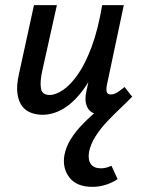

<svg xmlns="http://www.w3.org/2000/svg" viewBox="-20 -438 556 746"><path d="M145 8Q124 8 103 1Q82 -6 67.5 -23.5Q53 -41 48 -72.5Q43 -104 54 -152L112 -418H201L144 -162Q135 -122 139 -95.5Q143 -69 173 -69Q196 -69 224.5 -88Q253 -107 282 -148Q311 -189 336 -256Q361 -323 377 -418H428Q405 -303 373 -221.5Q341 -140 303.5 -89.5Q266 -39 226 -15.5Q186 8 145 8ZM366 6Q347 6 333.5 -4Q320 -14 314.5 -34Q309 -54 316 -85L388 -418H461L396 -111Q392 -92 394.5 -81.5Q397 -71 411 -71Q422 -71 434 -78Q446 -85 464 -100L493 -63Q460 -28 427.5 -11Q395 6 366 6ZM339 288Q278 288 250 252Q222 216 230 166Q236 133 255 102.5Q274 72 304 41.5Q334 11 374.5 -22Q415 -55 463 -91L494 -63Q474 -42 448 -17.5Q422 7 396 34.5Q370 62 351 92Q332 122 326 152Q321 183 333 199.5Q345 216 372 216Q382 216 392.5 213.5Q403 211 413 206L437 258Q418 271 392.5 279.5Q367 288 339 288Z"/></svg>

Font: Ysabeau Infant SemiBold
Style: Italic
Weight: 600
Italic angle: -12°
Designer: Christian Thalmann (Catharsis Fonts)
Version: Version 2.002; featfreeze: ss01,ss02,lnum